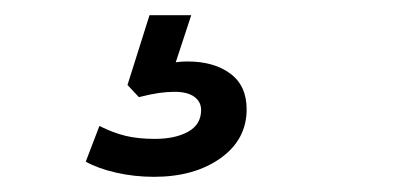

<svg xmlns="http://www.w3.org/2000/svg" viewBox="-20 -40 540 253"><path d="M183 193Q157 193 133 187.5Q109 182 93 173L111 126Q129 135 145.5 139Q162 143 184 143Q211 143 228 133.5Q245 124 245 105Q245 94 236 87.5Q227 81 210 81Q200 81 189.5 82.5Q179 84 163 88L148 72L177 -20H232L207 56L181 48Q194 45 205.5 43Q217 41 227 41Q262 41 283.5 57Q305 73 305 104Q305 144 270.5 168.5Q236 193 183 193Z"/></svg>

Font: Mulish ExtraLight Medium
Style: Italic
Weight: 500
Italic angle: -9°
Version: Version 3.603